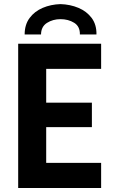

<svg xmlns="http://www.w3.org/2000/svg" viewBox="-20 -938 572 958"><path d="M70.7 0V-719.7H484.6V-594.4H210.5V-425.6H438.5V-303.5H210.5V-125.3H484.6V0ZM281.7 -917.5Q330.5 -916 371.6 -898.7Q412.8 -881.4 437.5 -848.2Q462.2 -814.9 461.3 -766.2H378.6Q379.4 -806.1 350.2 -824.2Q321 -842.4 281.7 -842.4Q243.9 -842.4 214.5 -823.8Q185.2 -805.2 184.7 -766.2H103Q103 -814.9 127.7 -848.2Q152.3 -881.4 192.9 -898.7Q233.5 -916 281.7 -917.5Z"/></svg>

Font: Reddit Sans
Style: Regular
Weight: 400
Designer: Stephen Hutchings
Foundry: Reddit
Version: Version 1.014